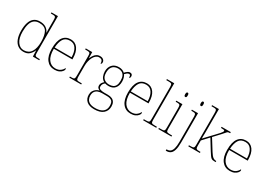

<svg xmlns="http://www.w3.org/2000/svg" viewBox="10 -1794 4272 3067"><g transform="rotate(30 2146.5 -260.0)"><path d="M264 10Q203 10 158.5 -22Q114 -54 90 -116Q66 -178 66 -267Q66 -355 86.5 -416.5Q107 -478 149 -510.5Q191 -543 256 -543Q323 -543 366.5 -516Q410 -489 430 -441H434Q433 -469 432.5 -495.5Q432 -522 432 -543V-662Q432 -699 428 -715.5Q424 -732 409.5 -736Q395 -740 365 -740H340V-760H460V-94Q460 -59 464 -43.5Q468 -28 484 -24Q500 -20 537 -20H553V0H436L432 -111H430Q408 -59 369.5 -24.5Q331 10 264 10ZM258 -14Q347 -16 390 -83Q433 -150 433 -265Q433 -390 396 -454Q359 -518 259 -518Q200 -518 163.5 -488.5Q127 -459 110.5 -402Q94 -345 94 -264Q94 -143 140.5 -78Q187 -13 258 -14Z M836 10Q743 10 688.5 -60.5Q634 -131 634 -262Q634 -404 684 -473Q734 -542 827 -542Q910 -542 957.5 -475.5Q1005 -409 1005 -290V-276H663Q662 -146 710.5 -80.5Q759 -15 837 -15Q894 -15 929 -40.5Q964 -66 981 -103Q986 -100 988 -96Q990 -92 990 -85Q990 -68 972.5 -45.5Q955 -23 921 -6.5Q887 10 836 10ZM977 -300Q976 -397 938 -457Q900 -517 826 -517Q742 -517 706 -458Q670 -399 665 -300Z M1108 0V-20H1130Q1160 -20 1174.5 -24Q1189 -28 1193 -44.5Q1197 -61 1197 -98V-442Q1197 -477 1193 -492.5Q1189 -508 1173 -512Q1157 -516 1120 -516H1102V-536H1221L1224 -424H1226Q1238 -453 1255.5 -480.5Q1273 -508 1300 -526Q1327 -544 1365 -544Q1403 -544 1426 -524.5Q1449 -505 1449 -476Q1449 -463 1444 -453Q1439 -443 1428 -443Q1428 -472 1420.5 -488.5Q1413 -505 1398 -512Q1383 -519 1360 -519Q1331 -519 1306 -500Q1281 -481 1263 -448Q1245 -415 1235 -372.5Q1225 -330 1225 -284V-98Q1225 -61 1229.5 -44.5Q1234 -28 1248 -24Q1262 -20 1292 -20H1327V0Z M1701 240Q1610 240 1561.5 197Q1513 154 1513 80Q1513 39 1531 8.5Q1549 -22 1576.5 -40Q1604 -58 1632 -63Q1610 -70 1595 -86.5Q1580 -103 1580 -132Q1580 -161 1598 -184Q1616 -207 1628 -216Q1585 -239 1567 -282.5Q1549 -326 1549 -372Q1549 -446 1592 -494Q1635 -542 1714 -542Q1750 -542 1777 -531Q1804 -520 1822 -503Q1831 -513 1844 -525.5Q1857 -538 1873.5 -547.5Q1890 -557 1909 -557Q1934 -557 1945 -544Q1956 -531 1956 -513Q1956 -496 1951 -486Q1946 -476 1935 -476Q1935 -505 1929 -517Q1923 -529 1909 -529Q1887 -529 1871.5 -516.5Q1856 -504 1837 -485Q1851 -466 1861 -435Q1871 -404 1871 -364Q1871 -289 1831.5 -242.5Q1792 -196 1714 -196Q1702 -196 1680 -199Q1658 -202 1650 -206Q1633 -193 1620.5 -174Q1608 -155 1608 -126Q1608 -93 1638 -82Q1668 -71 1708 -71H1777Q1825 -71 1857 -56Q1889 -41 1905.5 -11Q1922 19 1922 65Q1922 144 1866.5 192Q1811 240 1701 240ZM1705 215Q1768 215 1810 197.5Q1852 180 1873 147Q1894 114 1894 66Q1894 1 1863.5 -22.5Q1833 -46 1775 -46H1684Q1644 -46 1611.5 -33.5Q1579 -21 1560 7Q1541 35 1541 82Q1541 117 1556.5 147.5Q1572 178 1608 196.5Q1644 215 1705 215ZM1711 -221Q1752 -221 1781.5 -234.5Q1811 -248 1827 -280Q1843 -312 1843 -365Q1843 -419 1827.5 -452.5Q1812 -486 1782.5 -501.5Q1753 -517 1711 -517Q1672 -517 1642 -501Q1612 -485 1594.5 -451.5Q1577 -418 1577 -364Q1577 -290 1615 -255.5Q1653 -221 1711 -221Z M2240 10Q2147 10 2092.5 -60.5Q2038 -131 2038 -262Q2038 -404 2088 -473Q2138 -542 2231 -542Q2314 -542 2361.5 -475.5Q2409 -409 2409 -290V-276H2067Q2066 -146 2114.5 -80.5Q2163 -15 2241 -15Q2298 -15 2333 -40.5Q2368 -66 2385 -103Q2390 -100 2392 -96Q2394 -92 2394 -85Q2394 -68 2376.5 -45.5Q2359 -23 2325 -6.5Q2291 10 2240 10ZM2381 -300Q2380 -397 2342 -457Q2304 -517 2230 -517Q2146 -517 2110 -458Q2074 -399 2069 -300Z M2470 0V-20H2500Q2537 -20 2553 -24Q2569 -28 2573 -43.5Q2577 -59 2577 -94V-662Q2577 -699 2573 -715.5Q2569 -732 2554.5 -736Q2540 -740 2510 -740H2470V-760H2605V-94Q2605 -59 2609 -43.5Q2613 -28 2629.5 -24Q2646 -20 2682 -20H2712V0Z M2750 0V-20H2780Q2817 -20 2833 -24Q2849 -28 2853 -43.5Q2857 -59 2857 -94V-438Q2857 -475 2853 -491.5Q2849 -508 2834.5 -512Q2820 -516 2790 -516H2772V-536H2885V-94Q2885 -59 2889 -43.5Q2893 -28 2909.5 -24Q2926 -20 2962 -20H2992V0ZM2866 -658Q2856 -658 2849.5 -666Q2843 -674 2843 -698Q2843 -721 2849.5 -729.5Q2856 -738 2866 -738Q2877 -738 2883 -729.5Q2889 -721 2889 -698Q2889 -674 2883 -666Q2877 -658 2866 -658Z M3025 240V215H3036Q3070 215 3094.5 196Q3119 177 3132 131.5Q3145 86 3145 8V-438Q3145 -475 3141 -491.5Q3137 -508 3122.5 -512Q3108 -516 3078 -516H3060V-536H3173V8Q3173 97 3156.5 148Q3140 199 3110 219.5Q3080 240 3041 240ZM3154 -658Q3144 -658 3137.5 -666Q3131 -674 3131 -698Q3131 -721 3137.5 -729.5Q3144 -738 3154 -738Q3165 -738 3171 -729.5Q3177 -721 3177 -698Q3177 -674 3171 -666Q3165 -658 3154 -658Z M3303 0V-20H3324Q3361 -20 3377 -24Q3393 -28 3397 -43.5Q3401 -59 3401 -94V-662Q3401 -699 3397 -715.5Q3393 -732 3378.5 -736Q3364 -740 3334 -740H3303V-760H3429V-374Q3429 -355 3429 -335.5Q3429 -316 3428.5 -296.5Q3428 -277 3427.5 -256.5Q3427 -236 3427 -215L3577 -373Q3622 -420 3643 -444Q3664 -468 3670 -479Q3676 -490 3676 -497Q3676 -510 3659.5 -513Q3643 -516 3608 -516V-536H3777V-516Q3756 -516 3744.5 -513Q3733 -510 3724.5 -501.5Q3716 -493 3703.5 -477.5Q3691 -462 3668 -437L3557 -318L3683 -116Q3719 -59 3745 -39.5Q3771 -20 3803 -20H3807V0H3793Q3769 0 3752.5 -3Q3736 -6 3722.5 -17Q3709 -28 3693.5 -50Q3678 -72 3654 -110L3538 -298L3429 -181V-94Q3429 -59 3433 -43.5Q3437 -28 3453.5 -24Q3470 -20 3506 -20H3516V0Z M4070 10Q3977 10 3922.5 -60.5Q3868 -131 3868 -262Q3868 -404 3918 -473Q3968 -542 4061 -542Q4144 -542 4191.5 -475.5Q4239 -409 4239 -290V-276H3897Q3896 -146 3944.5 -80.5Q3993 -15 4071 -15Q4128 -15 4163 -40.5Q4198 -66 4215 -103Q4220 -100 4222 -96Q4224 -92 4224 -85Q4224 -68 4206.5 -45.5Q4189 -23 4155 -6.5Q4121 10 4070 10ZM4211 -300Q4210 -397 4172 -457Q4134 -517 4060 -517Q3976 -517 3940 -458Q3904 -399 3899 -300Z"/></g></svg>

Font: Noto Serif Thai Thin
Style: Regular
Weight: 250
Version: Version 2.001